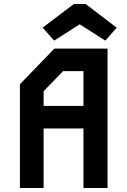

<svg xmlns="http://www.w3.org/2000/svg" viewBox="-20 -944 640 964"><path d="M253 -700 80 -521V0H199V-299H399V0H520V-700ZM199 -486 297 -587H399V-412H199ZM410 -924H351L194 -805L252 -740L380 -822L509 -740L566 -805Z"/></svg>

Font: Kode Mono
Style: Bold
Weight: 700
Monospace: yes
Designer: Isa Ozler
Foundry: Kadena LLC
Version: Version 1.206;gftools[0.9.28]